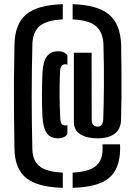

<svg xmlns="http://www.w3.org/2000/svg" viewBox="-20 -757 646 916"><path d="M279.5 139Q159 136 104.8 92Q50.5 48 49 -48Q47.5 -134 46.8 -211.8Q46 -289.5 46.5 -369.5Q47 -449.5 49 -542.5Q50.5 -642.5 104.8 -688Q159 -733.5 279.5 -737V-664.5Q203.5 -661 170 -633.2Q136.5 -605.5 134.5 -546.5Q128 -291.5 134.5 -43Q136.5 12 170.2 37.5Q204 63 279.5 66.5ZM445.5 -97Q395 -97 364 -116Q333 -135 332.5 -173V-505.5H417L417.5 -186.5Q417.5 -153 445.5 -153Q470.5 -153 472.5 -187.5Q475 -255 475.8 -347Q476.5 -439 473.5 -546.5Q471 -604.5 437.2 -632.8Q403.5 -661 326.5 -664.5V-737Q445 -733.5 500 -687.8Q555 -642 558 -541.5Q559 -469 559.5 -409.2Q560 -349.5 559.5 -295.2Q559 -241 557.5 -184.5Q556 -140.5 526.5 -118.8Q497 -97 445.5 -97ZM257 -97Q221.5 -97 204 -120.5Q186.5 -144 182.5 -199.5Q180 -248.5 180.2 -307Q180.5 -365.5 182.5 -409.5Q185.5 -465 204.2 -488.8Q223 -512.5 258.5 -512.5Q286.5 -512.5 301.5 -493V-448.5Q295.5 -450.5 292 -450.5Q268 -450.5 266.5 -417Q264 -360.5 264.2 -306.2Q264.5 -252 267.5 -192.5Q268.5 -173 274 -165.8Q279.5 -158.5 292 -158.5Q297.5 -158.5 301.5 -160V-116.5Q286.5 -97 257 -97ZM326.5 139V66.5Q401 63 435 36.8Q469 10.5 469.5 -45Q469.5 -51 469.5 -55.5Q469.5 -60 469 -68.5H552.5Q553 -59 553.2 -54.5Q553.5 -50 553 -45Q552 49.5 499.2 92.8Q446.5 136 326.5 139Z"/></svg>

Font: Big Shoulders Stencil Display
Style: Bold
Weight: 700
Designer: Patric King
Foundry: XO Type Co
Version: Version 1.000